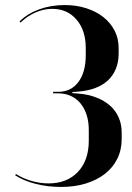

<svg xmlns="http://www.w3.org/2000/svg" viewBox="-20 -729 521 759"><path d="M221 10Q275 10 319 -3.5Q363 -17 394.5 -41.5Q426 -66 443.5 -101Q461 -136 461 -179V-205Q461 -238 449 -265Q437 -292 415 -311.5Q393 -331 361 -343.5Q329 -356 290 -359L266 -361V-365L290 -367Q327 -370 356.5 -381Q386 -392 406.5 -411Q427 -430 438 -457Q449 -484 449 -517V-539Q449 -577 433 -608Q417 -639 388.5 -661.5Q360 -684 321 -696.5Q282 -709 236 -709Q181 -709 134.5 -692Q88 -675 57 -644L61 -640Q90 -667 122 -680.5Q154 -694 187 -694Q246 -694 282.5 -651.5Q319 -609 319 -540V-511Q319 -444 290 -405Q261 -366 210 -366H190V-360H210Q238 -360 260.5 -349.5Q283 -339 298.5 -320Q314 -301 322.5 -274.5Q331 -248 331 -215V-173Q331 -95 288 -49.5Q245 -4 172 -4Q140 -4 107 -13Q74 -22 43 -41L40 -36Q74 -14 121.5 -2Q169 10 221 10Z"/></svg>

Font: Moniqa Black
Style: Regular
Weight: 900
Designer: Rajesh Rajput
Foundry: Rajesh Rajput
Version: Version 1.000